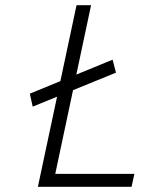

<svg xmlns="http://www.w3.org/2000/svg" viewBox="-20 -720 551 740"><path d="M106 -309 427 -440 414 -490 95 -359ZM126 0H487L498 -50H193L331 -700H275Z"/></svg>

Font: Advent Pro
Style: Italic
Weight: 400
Italic angle: -12°
Designer: VivaRado, Andreas Kalpakidis
Foundry: VivaRado, Andreas Kalpakidis
Version: Version 3.000